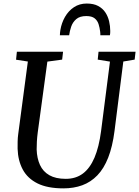

<svg xmlns="http://www.w3.org/2000/svg" viewBox="-20 -1028 767 1058"><path d="M659.5 -689 611 -306Q600 -220 576.2 -159.5Q552.5 -99 516.5 -61.8Q480.5 -24.5 433.5 -7.2Q386.5 10 329.5 10Q242 10 187 -17.2Q132 -44.5 105.5 -93.8Q79 -143 77 -208.5Q77 -227.5 77.2 -248Q77.5 -268.5 80.5 -290L133.5 -689L68.5 -699L73 -743H327.5L322.5 -699.5L241 -688.5L188 -298.5Q184.5 -271.5 183.2 -248Q182 -224.5 182 -204.5Q183.5 -156 200.2 -119.2Q217 -82.5 252 -62.5Q287 -42.5 342.5 -42.5Q397.5 -42.5 436.5 -71.5Q475.5 -100.5 500.5 -159Q525.5 -217.5 537 -306L586 -688.5L518.5 -699.5L523 -743H727L722 -699.5ZM458 -1008.5Q496 -1008.5 521 -995Q546 -981.5 560.5 -959.5Q575 -937.5 581.2 -910.8Q587.5 -884 587.5 -857.5Q587.5 -851.5 587.2 -845.2Q587 -839 585.5 -833.5H533Q533 -838.5 532.8 -843.2Q532.5 -848 532 -853Q529.5 -875 523.2 -894.8Q517 -914.5 501.5 -927Q486 -939.5 455.5 -939.5Q419.5 -939.5 400 -922.5Q380.5 -905.5 372.2 -881Q364 -856.5 361 -833.5H310Q310 -841 310.8 -847.8Q311.5 -854.5 312.5 -861.5Q319 -901.5 338.2 -935Q357.5 -968.5 387.8 -988.5Q418 -1008.5 458 -1008.5Z"/></svg>

Font: Merriweather Light 18pt
Style: Italic
Weight: 400
Italic angle: -7.8°
Version: Version 2.101